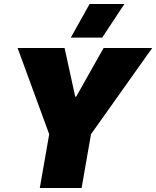

<svg xmlns="http://www.w3.org/2000/svg" viewBox="-20 -940 781 960"><path d="M179 0H388L435 -269L741 -700H498L361 -457H356L303 -700H68L226 -269ZM602 -920H428L334 -752H491Z"/></svg>

Font: Fixel Text 20240404 Black
Style: Italic
Weight: 900
Width: 4
Italic angle: -10°
Designer: AlfaBravo + MacPaw
Foundry: Kyrylo Tkachov, Marchela Mozhyna, Serhii Makarenko, Maria Weinstein, Zakhar Kryvoshyya
Version: Version 1.211;Glyphs 3.2 (3225)